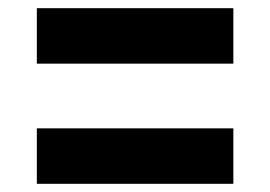

<svg xmlns="http://www.w3.org/2000/svg" viewBox="-20 -571 660 469"><path d="M70 -415.5H550V-551H70ZM70 -122H550V-257.5H70Z"/></svg>

Font: Monaspace Argon ExtraBold
Style: Bold
Weight: 800
Designer: Riley Cran & the Lettermatic Team
Foundry: Lettermatic
Version: Version 1.000 (Monaspace Argon)